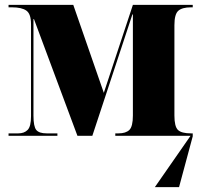

<svg xmlns="http://www.w3.org/2000/svg" viewBox="-20 -556 822 786"><path d="M15 0V-10H55Q79 -10 93 -24Q107 -38 107 -80V-457Q107 -499 88 -512.5Q69 -526 29 -526H15V-536H280L405 -176L524 -536H769V-526H762Q726 -526 710 -512Q694 -498 694 -453V-83Q694 -38 708.5 -24Q723 -10 762 -10H769V0V2L713 210H614L760 0H452V-10H465Q495 -10 509.5 -24Q524 -38 524 -83V-497H522L358 0H297L119 -478H117V-83Q117 -38 128.5 -24Q140 -10 171 -10H215V0Z"/></svg>

Font: Noto Serif Display SemiCondensed Black
Style: Regular
Weight: 900
Width: 4
Designer: Monotype Design Team
Foundry: Monotype Imaging Inc.
Version: Version 2.009